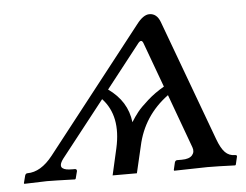

<svg xmlns="http://www.w3.org/2000/svg" viewBox="-40 -489 691 539"><g transform="rotate(-5 305.5 -220.0)"><path d="M265.1 -241.2Q318.4 -203.6 325.2 -144Q335 -159.7 344.5 -171.6Q354 -183.6 374.8 -202.1Q395.5 -220.7 421.9 -235.8L376 -360.8Q370.6 -377.4 358.9 -360.8ZM256.8 0 273.9 -75.2Q293.9 -164.6 246.1 -215.8L123 -59.1Q115.7 -49.3 114.7 -42.7Q113.8 -36.1 118.2 -32.7Q122.6 -29.3 129.4 -28.1Q136.2 -26.9 146 -26.9H152.8Q158.2 -26.9 158.2 -21L152.8 0L150.9 2Q88.9 0 71.8 0L7.8 2L6.8 0L12.2 -21Q14.2 -26.9 19 -26.9Q57.1 -26.9 90.8 -69.8L362.8 -417Q381.8 -441.9 398.9 -441.9Q419.9 -441.9 429.2 -417L555.2 -76.2Q564.9 -49.8 576.2 -38.3Q587.4 -26.9 604 -26.9Q610.8 -26.9 608.9 -21L604 0L602.1 2Q551.8 0 523.9 0L430.2 2L429.2 0L434.1 -21Q436 -26.9 440.9 -26.9H454.1Q475.1 -26.9 483.4 -36.4Q491.7 -45.9 486.8 -59.1L431.2 -210.9Q360.8 -159.2 342.8 -75.2L325.2 0Z"/></g></svg>

Font: Linux Libertine G
Style: Italic
Weight: 400
Italic angle: -12°
Designer: Philipp H. Poll
Foundry: Philipp H. Poll
Version: Version 5.1.3